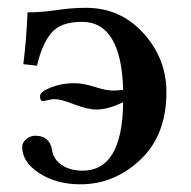

<svg xmlns="http://www.w3.org/2000/svg" viewBox="-20 -462 492 494"><path d="M296.9 -231Q292 -405.8 190.9 -405.8Q135.7 -405.8 111.8 -377Q87.9 -348.1 75.2 -293L40 -296.9Q47.9 -358.9 50.8 -430.2Q85.9 -430.2 125.5 -436Q165 -441.9 201.2 -441.9Q290 -441.9 349.1 -376.5Q408.2 -311 408.2 -225.1Q408.2 -114.3 341.1 -51Q273.9 12.2 187 12.2Q125 12.2 81.1 -16.4Q37.1 -44.9 37.1 -84Q37.1 -95.2 47.6 -104Q58.1 -112.8 70.8 -112.8Q107.9 -112.8 113.8 -76.2Q117.7 -51.3 139.4 -37.1Q161.1 -22.9 192.9 -22.9Q294.9 -22.9 296.9 -199.2Q258.8 -180.2 228 -180.2Q205.1 -180.2 170.7 -193.6Q136.2 -207 120.1 -207Q114.3 -207 104.2 -204.6Q94.2 -202.1 89.8 -202.1Q83 -202.1 83 -214.8Q83 -226.1 111.1 -237.1Q139.2 -248 170.9 -248Q193.8 -248 223.4 -238.5Q252.9 -229 271 -229Q280.8 -229 296.9 -231Z"/></svg>

Font: Linux Libertine
Style: Semibold
Weight: 600
Designer: Philipp H. Poll
Foundry: Philipp H. Poll
Version: Version 5.1.2 ; ttfautohint (v0.9)